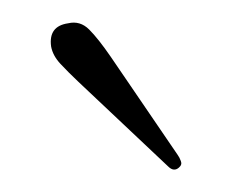

<svg xmlns="http://www.w3.org/2000/svg" viewBox="-20 -612 204 169"><path d="M77.5 -562 136.5 -475.5Q138 -473.5 139.2 -470.2Q140.5 -467 137.5 -464.5Q133 -460.5 128 -465.5L49 -540Q40 -548.5 33.2 -555.8Q26.5 -563 25 -571Q22.5 -589 40 -591.5Q50.5 -594 58.5 -586Q66.5 -578 77.5 -562Z"/></svg>

Font: Fraunces 144pt S100 Thin
Style: Regular
Weight: 100
Version: Version 1.000; ttfautohint (v1.8.3)